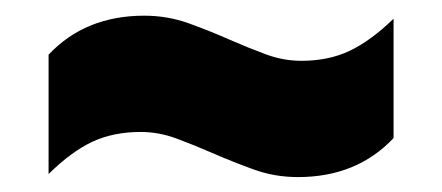

<svg xmlns="http://www.w3.org/2000/svg" viewBox="-20 -506 578 251"><path d="M369.5 -274.5Q339 -274.5 311.5 -284.5Q284 -294.5 257.5 -306Q233.5 -316.5 210.5 -325Q187.5 -333.5 164 -333.5Q128.5 -333.5 101 -320.8Q73.5 -308 43.5 -278.5V-434.5Q91.5 -485.5 168.5 -485.5Q199 -485.5 226.8 -475.5Q254.5 -465.5 280.5 -454Q304.5 -443.5 327.5 -435Q350.5 -426.5 374 -426.5Q409.5 -426.5 437 -439.5Q464.5 -452.5 494.5 -481.5V-325.5Q446.5 -274.5 369.5 -274.5Z"/></svg>

Font: Encode Sans SmCnd Black
Style: Regular
Weight: 900
Width: 4
Designer: Multiple Designers
Foundry: Impallari Type
Version: Version 3.002; ttfautohint (v1.8.3) -l 8 -r 50 -G 200 -x 14 